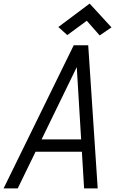

<svg xmlns="http://www.w3.org/2000/svg" viewBox="-49 -1053 669 1073"><path d="M-29 0 363 -800H444L497 0H421L380 -678L50 0ZM101 -205 134 -274H450L453 -205ZM508 -855 436 -937 327 -857 277 -902 452 -1033 574 -900Z"/></svg>

Font: Victor Mono
Style: Italic
Weight: 400
Italic angle: -12°
Monospace: yes
Designer: Rune Bjørnerås
Version: Version 1.561;gftools[0.9.30]